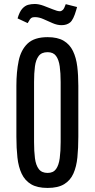

<svg xmlns="http://www.w3.org/2000/svg" viewBox="-20 -926 471 955"><path d="M216.8 8.8Q165.5 8.8 134.8 -9.5Q104 -27.8 87.9 -61.8Q71.8 -95.7 66.7 -142.3Q61.5 -189 61.5 -246.1V-499.5Q61.5 -568.4 72.8 -623Q84 -677.7 117.4 -709.5Q150.9 -741.2 216.8 -741.2Q266.6 -741.2 296.9 -723.1Q327.1 -705.1 343 -672.1Q358.9 -639.2 364.3 -595.2Q369.6 -551.3 369.6 -499.5V-246.1Q369.6 -189.9 365 -143.6Q360.4 -97.2 345.2 -63Q330.1 -28.8 299.3 -10Q268.6 8.8 216.8 8.8ZM216.8 -65.9Q245.1 -65.9 258.8 -85.2Q272.5 -104.5 277.1 -139.2Q281.7 -173.8 281.7 -219.7V-518.1Q281.7 -562.5 277.1 -595.7Q272.5 -628.9 258.8 -647.7Q245.1 -666.5 216.8 -666.5Q187 -666.5 172.6 -647.7Q158.2 -628.9 153.8 -595.7Q149.4 -562.5 149.4 -518.1V-219.7Q149.4 -173.8 153.8 -139.2Q158.2 -104.5 172.9 -85.2Q187.5 -65.9 216.8 -65.9ZM286.1 -800.8Q264.6 -800.8 241.7 -810.8Q218.8 -820.8 196.5 -830.8Q174.3 -840.8 153.8 -840.8Q146 -840.8 142.6 -839.8Q134.8 -837.9 129.6 -830.8Q124.5 -823.7 117.7 -811L67.4 -834.5Q77.1 -867.7 90.6 -882.6Q104 -897.5 119.6 -901.9Q135.3 -906.2 152.8 -906.2Q172.9 -906.2 197.3 -897.2Q221.7 -888.2 243.7 -879.2Q265.6 -870.1 277.8 -870.1H279.8Q286.6 -871.1 293 -877.2Q299.3 -883.3 307.1 -905.3L363.3 -891.1L358.9 -875.5Q345.2 -827.6 328.6 -814.2Q312 -800.8 286.1 -800.8Z"/></svg>

Font: AntonioLight
Style: Regular
Weight: 300
Designer: Vernon Adams
Foundry: Vernon Adams
Version: Version 1.002